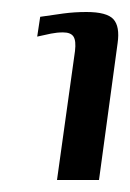

<svg xmlns="http://www.w3.org/2000/svg" viewBox="-20 -552 217 320"><path d="M75 -252 105 -467Q107 -484 102.5 -491Q98 -498 85 -498Q75 -498 65 -496Q55 -494 42 -491L47 -524Q67 -527 85.5 -529.5Q104 -532 124 -532Q158 -532 169 -520Q180 -508 176 -480L145 -252Z"/></svg>

Font: Genos Thin Medium
Style: Italic
Weight: 500
Italic angle: -8°
Version: Version 1.010